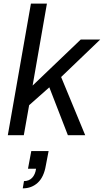

<svg xmlns="http://www.w3.org/2000/svg" viewBox="-20 -743 571 1055"><path d="M22.9 0 149.9 -723.1H237.8L159.2 -272.9L423.8 -525.9H530.8L315.9 -319.8L448.2 0H353L251 -263.2L140.1 -165L110.8 0ZM105 292 111.8 252Q139.6 252 156.7 233.9Q173.8 215.8 178.2 184.1H133.8L151.9 86.9H247.1L231.9 166Q221.2 230 187.5 261Q153.8 292 105 292Z"/></svg>

Font: Archivo
Style: Italic
Weight: 400
Italic angle: -10°
Designer: Hector Gatti
Foundry: Omnibus-Type
Version: Version 2.001